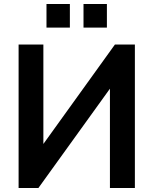

<svg xmlns="http://www.w3.org/2000/svg" viewBox="-20 -942 769 962"><path d="M172.4 0 530.8 -497.6V0H655.8V-718.8H555.7L197.3 -220.7V-718.8H73.2V0ZM330.1 -803.7V-921.9H212.9V-803.7ZM515.6 -803.7V-921.9H398.4V-803.7Z"/></svg>

Font: Winston SemiBold
Style: Regular
Weight: 600
Designer: Vernon Adams, Kim Jin-seong, David Berlow, Cristiano Sobral
Foundry: The Winston Project Authors
Version: Version 3.004